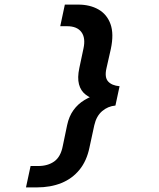

<svg xmlns="http://www.w3.org/2000/svg" viewBox="-20 -718 690 835"><path d="M140 97H93L113 4H146Q188 4 216 -16Q244 -36 253 -83L272 -174Q280 -212 299.5 -239Q319 -266 347.5 -283Q376 -300 410 -310L405 -281Q374 -290 352.5 -306.5Q331 -323 323.5 -351.5Q316 -380 325 -422L343 -507Q353 -553 334 -578.5Q315 -604 272 -604H242L262 -698H320Q371 -698 408 -677Q445 -656 460.5 -613.5Q476 -571 462 -505L443 -421Q434 -382 450 -364Q466 -346 500 -343L482 -259Q449 -256 424 -234.5Q399 -213 390 -173L369 -76Q357 -18 325.5 20.5Q294 59 247 78Q200 97 140 97Z"/></svg>

Font: Azeret Mono Thin Medium
Style: Italic
Weight: 500
Italic angle: -12°
Version: Version 1.002